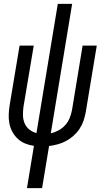

<svg xmlns="http://www.w3.org/2000/svg" viewBox="-20 -755 540 990"><path d="M119 215 155 -3Q132 -6 110 -15Q88 -24 71.5 -39.5Q55 -55 44 -75Q33 -95 28.5 -118Q24 -141 25 -165.5Q26 -190 30 -214L81 -520H154L101 -204Q98 -182 98.5 -160Q99 -138 107 -119Q115 -100 131.5 -87Q148 -74 168 -69L278 -735H352L242 -68Q262 -72 281.5 -82.5Q301 -93 316 -109.5Q331 -126 339 -146Q347 -166 351 -186L406 -520H479L422 -176Q418 -154 410.5 -132Q403 -110 390 -90.5Q377 -71 359 -55Q341 -39 320.5 -28Q300 -17 278 -11Q256 -5 233 -2L197 215Z"/></svg>

Font: Iosevka Fixed
Style: Italic
Weight: 400
Italic angle: -9°
Monospace: yes
Designer: Belleve Invis
Foundry: Belleve Invis
Version: Version 33.2.4